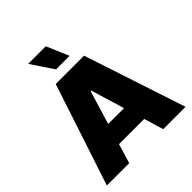

<svg xmlns="http://www.w3.org/2000/svg" viewBox="-250 -1125 1294 1294"><g transform="rotate(-45 397.5 -477.5)"><path d="M772.7 0H559.7L517.8 -139.2H277.7L235.8 0H22.7L262.8 -727.3H532.7ZM463.1 -795.5H333.8L227.3 -954.5H394.9ZM473 -286.9 400.6 -527H394.9L322.4 -286.9Z"/></g></svg>

Font: Linik Sans Black
Style: Regular
Weight: 900
Designer: Fonts by Rasmus Andersson / Changes by Cristiano Sobral with parts from Marc Monis
Foundry: rsms
Version: Version 3.020; ttfautohint (v1.6)